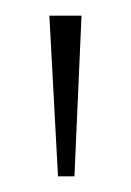

<svg xmlns="http://www.w3.org/2000/svg" viewBox="-20 -734 167 245"><path d="M54 -509 43 -714H84L75 -509Z"/></svg>

Font: Noto Serif Hebrew SemiCondensed Thin
Style: Regular
Weight: 100
Width: 4
Designer: Monotype Design Team
Foundry: Monotype Imaging Inc.
Version: Version 2.004; ttfautohint (v1.8.4.7-5d5b)